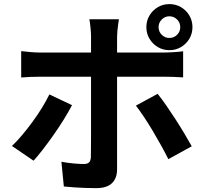

<svg xmlns="http://www.w3.org/2000/svg" viewBox="-20 -886 1040 963"><path d="M775.3 -749.8Q775.3 -727.4 791.3 -711.5Q807.2 -695.6 829.6 -695.6Q852 -695.6 868.1 -711.5Q884.1 -727.4 884.1 -749.8Q884.1 -772.3 868.1 -788.3Q852 -804.3 829.6 -804.3Q807.2 -804.3 791.3 -788.3Q775.3 -772.3 775.3 -749.8ZM714.1 -749.8Q714.1 -782 729.7 -808.2Q745.3 -834.4 771.5 -850Q797.7 -865.5 829.6 -865.5Q861.7 -865.5 888 -850Q914.2 -834.4 929.8 -808.2Q945.3 -782 945.3 -749.8Q945.3 -717.9 929.8 -691.7Q914.2 -665.5 888 -649.9Q861.7 -634.4 829.6 -634.4Q797.7 -634.4 771.5 -649.9Q745.3 -665.5 729.7 -691.7Q714.1 -717.9 714.1 -749.8ZM576.4 -789.4Q575.4 -782.4 573 -766.3Q570.5 -750.2 568.9 -732.4Q567.2 -714.6 567.2 -701.7Q567.2 -672.4 567.2 -636.4Q567.2 -600.4 567.2 -564.8Q567.2 -529.3 567.2 -499.9Q567.2 -479.9 567.2 -443.8Q567.2 -407.7 567.2 -362.7Q567.2 -317.6 567.2 -269.3Q567.2 -221 567.2 -175.6Q567.2 -130.2 567.2 -93.9Q567.2 -57.5 567.2 -36.2Q567.2 7.4 541.8 32.5Q516.3 57.6 462.7 57.6Q436 57.6 408 56.6Q379.9 55.6 352.7 53.8Q325.5 51.9 300.2 49.3L288 -74.6Q320.5 -68.6 350.6 -66Q380.8 -63.4 399.5 -63.4Q418.9 -63.4 426.9 -71.6Q435 -79.7 435.8 -98.9Q435.8 -108.4 436.2 -138Q436.6 -167.6 436.6 -208.8Q436.6 -249.9 436.6 -295.8Q436.6 -341.8 436.6 -383.7Q436.6 -425.7 436.6 -456.8Q436.6 -487.9 436.6 -499.9Q436.6 -517.7 436.6 -554.3Q436.6 -590.8 436.6 -631.7Q436.6 -672.7 436.6 -702.5Q436.6 -721.9 433.8 -749.2Q431 -776.5 428.2 -789.4ZM86.3 -629.6Q108.6 -626.8 134.1 -624.7Q159.5 -622.5 182.7 -622.5Q195.5 -622.5 231.8 -622.5Q268.1 -622.5 319 -622.5Q369.9 -622.5 428.7 -622.5Q487.4 -622.5 546.6 -622.5Q605.8 -622.5 657.6 -622.5Q709.4 -622.5 747 -622.5Q784.5 -622.5 800 -622.5Q821 -622.5 849.7 -624.3Q878.4 -626 898.5 -628.8V-497.9Q875.5 -499.7 848.6 -500.4Q821.7 -501.2 801 -501.2Q785.5 -501.2 748.4 -501.2Q711.2 -501.2 659.4 -501.2Q607.5 -501.2 548.8 -501.2Q490 -501.2 431.2 -501.2Q372.5 -501.2 321.2 -501.2Q269.9 -501.2 233.6 -501.2Q197.3 -501.2 182.9 -501.2Q160.7 -501.2 134.2 -500.3Q107.6 -499.4 86.3 -497.4ZM341.2 -358.6Q323.9 -325.3 299.7 -286.3Q275.5 -247.4 248 -208.3Q220.5 -169.3 194.7 -135.9Q168.9 -102.5 148.4 -80L39.9 -153.9Q64.9 -177.4 91.3 -208.9Q117.8 -240.3 143.2 -275.1Q168.6 -309.8 190.4 -345.1Q212.1 -380.3 227.6 -412.4ZM770.6 -415.4Q790.1 -391.4 813.3 -358Q836.5 -324.6 860.6 -287.3Q884.7 -249.9 905.7 -214.6Q926.7 -179.3 941.7 -152.3L824.4 -87.7Q808.2 -120.2 787.7 -157.1Q767.2 -194.1 745.2 -231.1Q723.1 -268.1 701.4 -300.5Q679.6 -333 661.7 -356.2Z"/></svg>

Font: Noto Sans HK Thin
Style: Regular
Weight: 100
Designer: Ryoko NISHIZUKA 西塚涼子 (kana, bopomofo & ideographs); Paul D. Hunt (Latin, Greek & Cyrillic); Sandoll Communications 산돌커뮤니
Foundry: Adobe
Version: Version 2.004-H2;hotconv 1.0.118;makeotfexe 2.5.65603